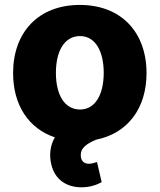

<svg xmlns="http://www.w3.org/2000/svg" viewBox="-20 -573 659 793"><path d="M377.1 3.9C508.2 -22.4 585.2 -126.4 585.2 -271C585.2 -439.3 481.2 -552.6 309.7 -552.6C138.1 -552.6 34.1 -439.3 34.1 -271C34.1 -139.9 97.3 -42.3 206.7 -5.7C187.5 25.9 182.2 68.5 192.1 106.9C206.3 166.9 252.5 200.6 316.8 200.6C354 200.6 381.7 189.3 399.9 179.3L380.7 96.2C371.4 98.7 361.2 103.3 346.9 103.3C326.3 103.3 313.2 90.6 313.6 67.1C313.2 38 337.7 20.6 377.1 3.9ZM310.7 -424C372.9 -424 408.4 -362.6 408.4 -272C408.4 -181.8 372.9 -120.7 310.7 -120.7C246.4 -120.7 210.9 -181.8 210.9 -272C210.9 -362.6 246.4 -424 310.7 -424Z"/></svg>

Font: TID UI Extra Bold
Style: Regular
Weight: 800
Designer: The TID Project Authors
Foundry: Bakken & Bæck
Version: Version 1.001;hotconv 1.0.109;makeotfexe 2.5.65596